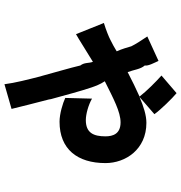

<svg xmlns="http://www.w3.org/2000/svg" viewBox="4 -706 793 840"><g transform="rotate(90 400.0 -286.5)"><path d="M388 -663 311 -597C340 -571 379 -532 403 -501C369 -486 333 -468 296 -449C285 -478 284 -504 267 -524C270 -539 255 -566 247 -584L140 -535C154 -514 174 -484 183 -465C188 -448 194 -426 205 -401C188 -391 173 -382 154 -373C143 -367 111 -354 81 -345L130 -223C152 -235 198 -265 251 -297C258 -278 253 -260 267 -242C278 -195 296 -136 312 -76L315 -66C329 -11 343 43 349 90L457 59C447 18 432 -42 416 -103L414 -114C396 -180 378 -247 363 -291C357 -308 350 -328 336 -349C412 -387 470 -418 516 -418C566 -418 577 -385 577 -352C577 -300 562 -266 506 -266C480 -266 440 -277 412 -293L409 -176C432 -165 479 -151 513 -151C633 -151 694 -229 694 -352C694 -440 634 -531 518 -531C485 -531 447 -519 405 -501L480 -566C461 -593 411 -644 388 -663Z"/></g></svg>

Font: Glow Sans TC Compressed
Style: Bold
Weight: 700
Width: 2
Designer: Ryoko NISHIZUKA (kana, bopomofo & ideographs); Paul D. Hunt (Latin, Greek & Cyrillic); Sandoll Communications, Soo-young
Version: Version 0.93